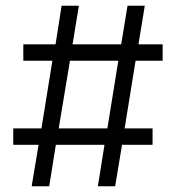

<svg xmlns="http://www.w3.org/2000/svg" viewBox="-20 -647 611 667"><path d="M545 -436H451L413 -201H510V-144H404L380 0H320L343 -144H174L151 0H90L114 -144H26V-201H124L162 -436H61V-493H173L194 -627H254L232 -493H401L423 -627H483L461 -493H545ZM391 -436H223L184 -201H353Z"/></svg>

Font: Blinker
Style: Regular
Weight: 400
Designer: Juergen Huber
Foundry: supertype
Version: 1.017